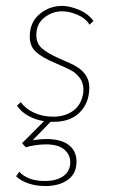

<svg xmlns="http://www.w3.org/2000/svg" viewBox="-20 -402 386 645"><path d="M189 -364Q156 -364 129 -343Q102 -322 102 -284Q102 -256 121 -239.5Q140 -223 176 -207Q182 -204 214.5 -190Q247 -176 263.5 -155.5Q280 -135 280 -108Q280 -55 246 -22.5Q212 10 150 7L90 69Q118 65 135 65Q185 65 211 85Q237 105 237 141Q237 181 208 202Q179 223 132 223Q101 223 75 214Q49 205 34 190L45 175Q57 189 78.5 197.5Q100 206 130 206Q170 206 193 189.5Q216 173 216 143Q216 117 195.5 100Q175 83 134 83Q117 83 97 86Q77 89 67 93L54 79L128 5Q101 1 76.5 -12Q52 -25 37 -47L50 -59Q65 -37 94 -23.5Q123 -10 159 -10Q198 -10 226 -30Q254 -50 260 -92Q262 -120 249.5 -138Q237 -156 219 -165.5Q201 -175 164 -191Q123 -208 101.5 -227Q80 -246 80 -279Q80 -328 114.5 -356Q149 -384 195 -382Q220 -380 248 -368Q276 -356 294 -332L281 -319Q267 -341 240 -352.5Q213 -364 189 -364Z"/></svg>

Font: Josefin Sans Thin
Style: Italic
Weight: 200
Italic angle: -7°
Designer: Santiago Orozco
Foundry: Typemade
Version: Version 2.000